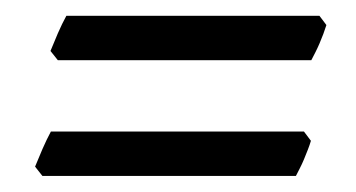

<svg xmlns="http://www.w3.org/2000/svg" viewBox="-20 -396 450 243"><path d="M393.1 -364.3Q391.6 -359.4 389.2 -353L384.3 -340.8Q381.8 -335 378.9 -329.3Q376 -323.7 374 -319.8H53.2L43.9 -331.5Q47.9 -341.3 53.2 -353.8Q58.6 -366.2 64 -376H384.3ZM373.5 -217.8Q372.1 -212.9 369.6 -206.5L364.7 -194.3Q362.3 -188.5 359.4 -182.9Q356.4 -177.2 354.5 -173.3H33.7L24.4 -185.1Q28.3 -194.8 33.7 -207.3Q39.1 -219.7 44.4 -229.5H364.7Z"/></svg>

Font: Gentium Plus Eur
Style: Italic
Weight: 400
Italic angle: -8°
Designer: J. Victor Gaultney, Annie Olsen, Iska Routamaa, Becca Hirsbrunner
Foundry: SIL International
Version: Version 5.000